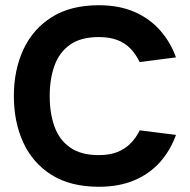

<svg xmlns="http://www.w3.org/2000/svg" viewBox="-20 -698 725 734"><path d="M652.7 -182.3Q632.3 -124.7 593 -79.7Q553.7 -34.7 494.8 -9.3Q436 16 357.7 16Q250 16 177.8 -29Q105.7 -74 69.3 -152.5Q33 -231 33 -331Q33 -430 69.3 -508.5Q105.7 -587 177.8 -632.5Q250 -678 357.7 -678Q436 -678 494.7 -652.2Q553.3 -626.3 592.7 -581.3Q632 -536.3 652.7 -478.7L514 -460.7Q500 -489.7 479.7 -511.3Q459.3 -533 429.3 -544.7Q399.3 -556.3 357.7 -556.3Q290 -556.3 248.7 -527.7Q207.3 -499 188.7 -448.2Q170 -397.3 170 -331Q170 -264 188.7 -213.2Q207.3 -162.3 248.7 -133.7Q290 -105 357.7 -105Q399 -105 428.7 -116.8Q458.3 -128.7 479.2 -149.8Q500 -171 514 -199.7Z"/></svg>

Font: Nata Sans
Style: Regular
Weight: 400
Designer: Daniel Uzquiano Cruz
Version: Version 1.001